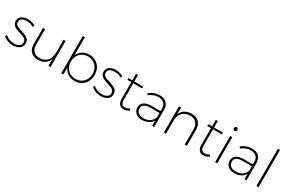

<svg xmlns="http://www.w3.org/2000/svg" viewBox="137 -2025 4949 3309"><g transform="rotate(30 2611.0 -370.5)"><path d="M226 -484Q168 -484 132 -461.5Q96 -439 96 -394Q96 -364 114 -344Q132 -324 159 -313Q186 -302 232 -288Q287 -271 320 -256Q353 -241 376.5 -213Q400 -185 400 -139Q400 -70 348 -34.5Q296 1 219 1Q164 1 114 -18Q64 -37 28 -71L47 -103Q81 -71 126.5 -54Q172 -37 221 -37Q281 -37 320.5 -62Q360 -87 360 -135Q360 -167 341.5 -187.5Q323 -208 295 -220Q267 -232 220 -246Q166 -263 134 -277.5Q102 -292 79 -319.5Q56 -347 56 -391Q56 -456 104.5 -489Q153 -522 227 -522Q309 -522 376 -481L358 -447Q300 -484 226 -484Z M973 -521V0H932V-139Q907 -71 853.5 -35.5Q800 0 723 1Q629 1 576.5 -53Q524 -107 524 -203V-521H565V-211Q565 -131 609 -86Q653 -41 732 -41Q826 -43 879 -103Q932 -163 932 -266V-521Z M1701 -260Q1701 -185 1669 -125.5Q1637 -66 1580 -32.5Q1523 1 1450 1Q1374 1 1316.5 -35.5Q1259 -72 1229 -136V0H1187V-742H1229V-384Q1259 -449 1316.5 -485.5Q1374 -522 1450 -522Q1522 -522 1579.5 -488.5Q1637 -455 1669 -395.5Q1701 -336 1701 -260ZM1660 -260Q1660 -324 1632.5 -374.5Q1605 -425 1555.5 -454Q1506 -483 1444 -483Q1382 -483 1333 -454Q1284 -425 1256.5 -374.5Q1229 -324 1229 -260Q1229 -196 1256.5 -145.5Q1284 -95 1333 -66.5Q1382 -38 1444 -38Q1506 -38 1555.5 -66.5Q1605 -95 1632.5 -145.5Q1660 -196 1660 -260Z M1975 -484Q1917 -484 1881 -461.5Q1845 -439 1845 -394Q1845 -364 1863 -344Q1881 -324 1908 -313Q1935 -302 1981 -288Q2036 -271 2069 -256Q2102 -241 2125.5 -213Q2149 -185 2149 -139Q2149 -70 2097 -34.5Q2045 1 1968 1Q1913 1 1863 -18Q1813 -37 1777 -71L1796 -103Q1830 -71 1875.5 -54Q1921 -37 1970 -37Q2030 -37 2069.5 -62Q2109 -87 2109 -135Q2109 -167 2090.5 -187.5Q2072 -208 2044 -220Q2016 -232 1969 -246Q1915 -263 1883 -277.5Q1851 -292 1828 -319.5Q1805 -347 1805 -391Q1805 -456 1853.5 -489Q1902 -522 1976 -522Q2058 -522 2125 -481L2107 -447Q2049 -484 1975 -484Z M2535 -36Q2480 1 2424 1Q2368 1 2338 -35.5Q2308 -72 2308 -144V-472H2232V-508H2308V-637H2348V-508H2525V-472H2348V-149Q2348 -40 2429 -40Q2475 -40 2519 -70Z M2997 0 2996 -103Q2964 -50 2910.5 -24.5Q2857 1 2788 1Q2737 1 2698 -19Q2659 -39 2637.5 -73.5Q2616 -108 2616 -152Q2616 -217 2668 -254.5Q2720 -292 2810 -292H2995V-343Q2994 -410 2955 -447Q2916 -484 2839 -484Q2792 -484 2750 -466.5Q2708 -449 2664 -416L2644 -448Q2695 -485 2742 -503.5Q2789 -522 2845 -522Q2936 -522 2985.5 -475Q3035 -428 3036 -346L3038 0ZM2996 -170V-255H2814Q2737 -255 2696.5 -229Q2656 -203 2656 -153Q2656 -101 2693.5 -69Q2731 -37 2794 -37Q2869 -37 2921 -70Q2973 -103 2996 -170Z M3686 -318V0H3644V-310Q3644 -390 3599 -435Q3554 -480 3474 -480Q3385 -478 3331.5 -425.5Q3278 -373 3271 -282V0H3229V-521H3271V-388Q3297 -452 3351.5 -486Q3406 -520 3484 -522Q3579 -522 3632.5 -467.5Q3686 -413 3686 -318Z M4122 -36Q4067 1 4011 1Q3955 1 3925 -35.5Q3895 -72 3895 -144V-472H3819V-508H3895V-637H3935V-508H4112V-472H3935V-149Q3935 -40 4016 -40Q4062 -40 4106 -70Z M4305 -671Q4305 -655 4294.5 -644.5Q4284 -634 4270 -634Q4256 -634 4245.5 -644.5Q4235 -655 4235 -671Q4235 -686 4245.5 -696.5Q4256 -707 4270 -707Q4284 -707 4294.5 -696.5Q4305 -686 4305 -671ZM4249 -521H4290V0H4249Z M4834 0 4833 -103Q4801 -50 4747.5 -24.5Q4694 1 4625 1Q4574 1 4535 -19Q4496 -39 4474.5 -73.5Q4453 -108 4453 -152Q4453 -217 4505 -254.5Q4557 -292 4647 -292H4832V-343Q4831 -410 4792 -447Q4753 -484 4676 -484Q4629 -484 4587 -466.5Q4545 -449 4501 -416L4481 -448Q4532 -485 4579 -503.5Q4626 -522 4682 -522Q4773 -522 4822.5 -475Q4872 -428 4873 -346L4875 0ZM4833 -170V-255H4651Q4574 -255 4533.5 -229Q4493 -203 4493 -153Q4493 -101 4530.5 -69Q4568 -37 4631 -37Q4706 -37 4758 -70Q4810 -103 4833 -170Z M5071 -742H5113V0H5071Z"/></g></svg>

Font: TypoPRO Montserrat
Style: Regular
Weight: 275
Designer: Julieta Ulanovsky
Foundry: Julieta Ulanovsky
Version: Version 6.001